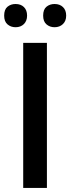

<svg xmlns="http://www.w3.org/2000/svg" viewBox="-20 -925 346 945"><path d="M94.2 0V-713.9H210.9V0ZM0.5 -848.1Q0.5 -878.4 16.8 -891.8Q33.2 -905.3 56.6 -905.3Q82.5 -905.3 97.9 -890.1Q113.3 -875 113.3 -848.1Q113.3 -822.3 97.7 -806.6Q82 -791 56.6 -791Q33.2 -791 16.8 -805.2Q0.5 -819.3 0.5 -848.1ZM192.4 -848.1Q192.4 -878.4 208.7 -891.8Q225.1 -905.3 248.5 -905.3Q274.4 -905.3 290 -890.1Q305.7 -875 305.7 -848.1Q305.7 -821.8 289.6 -806.4Q273.4 -791 248.5 -791Q225.1 -791 208.7 -805.2Q192.4 -819.3 192.4 -848.1Z"/></svg>

Font: CAA NEO Sans SemiBold
Style: Regular
Weight: 600
Version: Version 1.10